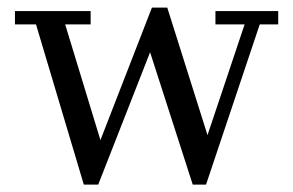

<svg xmlns="http://www.w3.org/2000/svg" viewBox="-20 -490 794 520"><path d="M252 -110.5 391.5 -469.5H433L542 -124L642.5 -424H563.5V-460H733.5V-424H683.5L538 10H502L386.5 -348.5L246 10H207L77.5 -424H20.5V-460H225.5V-424H156.5Z"/></svg>

Font: Bodoni* 06pt
Style: Regular
Weight: 400
Version: Version 2.3